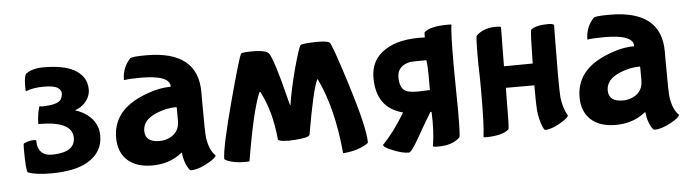

<svg xmlns="http://www.w3.org/2000/svg" viewBox="-39 -616 2960 825"><g transform="rotate(-5 1440.5 -203.5)"><path d="M57 5Q49 -5 49 -96Q49 -111 50 -118Q50 -121 65 -126Q81 -131 92 -131Q105 -131 105 -129Q105 -59 174 -62Q267 -65 267 -126Q267 -198 123 -198Q120 -198 120 -199Q120 -222 125 -249Q130 -274 133 -274Q132 -274 137 -273Q140 -272 146 -272Q207 -274 222 -291Q229 -298 232 -316Q235 -332 219 -344Q203 -356 157 -356Q112 -356 79 -343Q78 -343 78 -365Q78 -410 88 -419Q116 -439 163 -439Q249 -439 295 -414Q349 -384 349 -328Q349 -296 326 -271Q308 -252 285 -244Q282 -243 285 -242Q309 -235 333 -218Q381 -182 381 -125Q381 -53 314 -14Q258 18 155 18Q92 18 57 5Z M830 -223Q830 -98 833 -77Q841 -22 867 2Q867 13 829 34Q788 57 756 57Q751 57 741 39Q728 15 724 -20Q724 -22 723 -22Q722 -22 720 -20Q667 22 593 22Q525 22 487 -12Q448 -47 448 -110Q448 -221 566 -275Q639 -308 699 -308Q700 -308 701 -309Q701 -358 577 -358Q528 -358 504 -354H503Q503 -407 538 -445Q545 -452 608 -452Q830 -452 830 -274ZM719 -197Q719 -219 718 -219Q674 -219 631 -201Q571 -176 571 -129Q571 -80 633 -80Q662 -80 686 -95Q719 -116 719 -159Z M1330 -283Q1332 -288 1334 -283Q1396 -154 1414 41Q1460 38 1496 22Q1524 9 1524 4Q1524 -59 1464 -251Q1408 -428 1398 -437Q1385 -449 1304 -444Q1280 -442 1272 -438Q1264 -427 1240 -340Q1216 -249 1207 -187Q1206 -181 1204 -187Q1153 -393 1133 -415Q1113 -433 1033 -428Q1018 -427 1015 -424Q1007 -416 956 -226Q903 -28 903 20Q903 26 929 34Q963 44 1010 41Q1047 -179 1078 -250Q1080 -255 1083 -251Q1128 -167 1140 -42Q1140 -37 1164 -34Q1187 -32 1209 -34Q1275 -38 1277 -51Q1310 -241 1330 -283Z M1809 -262V-197Q1773 -195 1758 -195Q1718 -195 1703 -204Q1679 -218 1679 -264Q1680 -312 1733 -324Q1741 -326 1805 -326Q1809 -302 1809 -262ZM1912 -470Q1833 -470 1808 -446Q1807 -445 1807 -424Q1697 -429 1636 -389Q1572 -349 1572 -270Q1572 -140 1686 -111Q1635 -27 1588 20Q1588 31 1627 46Q1667 63 1696 63Q1707 63 1741 3Q1773 -54 1803 -103H1808Q1812 -20 1801 44Q1801 48 1824 48Q1886 48 1917 17Q1922 13 1922 -99Q1922 -143 1921 -188Q1920 -234 1920 -290Q1920 -443 1926 -468Q1926 -470 1912 -470Z M2363 -218Q2363 -274 2364 -356Q2365 -437 2365 -429Q2361 -435 2340 -435Q2286 -435 2265 -417Q2261 -410 2259 -272Q2271 -272 2135 -271Q2137 -434 2137 -439Q2137 -443 2115 -443Q2061 -443 2030 -412Q2026 -407 2026 -318Q2026 -279 2027 -257Q2028 -234 2028 -177Q2028 -17 2021 23Q2021 26 2028 26Q2102 26 2130 1Q2134 -2 2134 -90Q2134 -108 2135 -178Q2184 -178 2258 -178V-157Q2258 -96 2260 -70Q2264 -31 2275 -4Q2283 17 2288 17Q2315 17 2354 -6Q2390 -27 2390 -37Q2371 -68 2365 -116Q2363 -141 2363 -218Z M2829 -223Q2829 -98 2832 -77Q2840 -22 2866 2Q2866 13 2828 34Q2787 57 2755 57Q2750 57 2740 39Q2727 15 2723 -20Q2723 -22 2722 -22Q2721 -22 2719 -20Q2666 22 2592 22Q2524 22 2486 -12Q2447 -47 2447 -110Q2447 -221 2565 -275Q2638 -308 2698 -308Q2699 -308 2700 -309Q2700 -358 2576 -358Q2527 -358 2503 -354H2502Q2502 -407 2537 -445Q2544 -452 2607 -452Q2829 -452 2829 -274ZM2718 -197Q2718 -219 2717 -219Q2673 -219 2630 -201Q2570 -176 2570 -129Q2570 -80 2632 -80Q2661 -80 2685 -95Q2718 -116 2718 -159Z"/></g></svg>

Font: Bubblegum Sans
Style: Regular
Weight: 400
Designer: Angel Koziupa and Alejandro Paul
Foundry: Angel Koziupa and Alejandro Paul
Version: Version 1.001